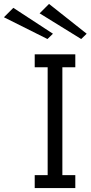

<svg xmlns="http://www.w3.org/2000/svg" viewBox="-122 -959 462 979"><path d="M292 -760 80 -891 128 -939 320 -787ZM120 -760 -102 -871 -54 -919 148 -787ZM55 0V-66H121V-616H55V-682H262V-616H196V-66H262V0Z"/></svg>

Font: Didact Gothic
Style: Regular
Weight: 400
Designer: Daniel Johnson
Foundry: Daniel Johnson
Version: Version 2.101;PS 002.101;hotconv 1.0.88;makeotf.lib2.5.64775